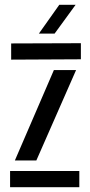

<svg xmlns="http://www.w3.org/2000/svg" viewBox="-20 -780 374 800"><path d="M26.5 -531.5V-599L317 -600V-533ZM42 -111.5 204.5 -488H297L131.5 -111.5ZM22 0V-67.5H310.5V0ZM142 -640 227 -760H295L207.5 -640Z"/></svg>

Font: Big Shoulders Stencil Text Medium
Style: Regular
Weight: 500
Designer: Patric King
Foundry: XO Type Co
Version: Version 1.000